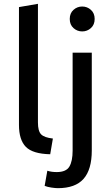

<svg xmlns="http://www.w3.org/2000/svg" viewBox="-20 -796 578 1002"><path d="M242 9Q151 7 115 -29.5Q79 -66 79 -144V-759L178 -776V-157Q178 -112 194.5 -95Q211 -78 256 -73ZM282 186Q270 186 249 183Q228 180 213 174L227 95Q248 102 276 102Q325 102 342 73.5Q359 45 359 -10V-521H459V-11Q459 89 416 137.5Q373 186 282 186ZM409 -632Q383 -632 363.5 -649.5Q344 -667 344 -697Q344 -727 363.5 -744.5Q383 -762 409 -762Q435 -762 454.5 -744.5Q474 -727 474 -697Q474 -667 454.5 -649.5Q435 -632 409 -632Z"/></svg>

Font: Ubuntu Sans Medium
Style: Regular
Weight: 500
Designer: Dalton Maag Ltd
Foundry: Dalton Maag Ltd
Version: Version 1.006; ttfautohint (v1.8.4.7-5d5b)